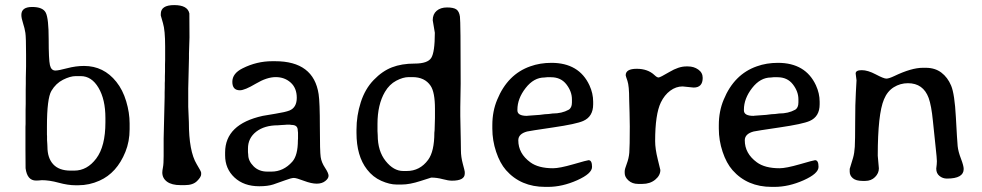

<svg xmlns="http://www.w3.org/2000/svg" viewBox="-20 -730 3861 755"><path d="M257.3 -59.1H272Q322.8 -59.1 358.6 -106.9Q394.5 -154.8 394.5 -249V-266.1Q394.5 -338.9 367.4 -384.8Q340.3 -430.7 297.4 -430.7H277.8Q256.3 -430.7 228 -416.5Q199.7 -402.3 182.1 -372.6Q164.6 -342.8 164.6 -231.9V-200.2L165 -194.8V-179.2L166 -164.1Q166.5 -158.7 166.5 -153.3Q166.5 -108.4 189.5 -83.7Q212.4 -59.1 257.3 -59.1ZM121.6 -20Q86.9 -20 80.6 -68.4Q80.1 -71.3 80.1 -142.6V-231L80.6 -242.2V-298.8L81.1 -321.3V-377.9L81.5 -400.9V-423.8L82.5 -469.2V-514.6Q82.5 -583 79.8 -600.8Q77.1 -618.7 70.6 -638.7Q64 -658.7 64 -671.4Q64 -702.6 106.4 -702.6Q148.9 -702.6 160.2 -679.7Q171.4 -656.7 171.4 -576.2Q171.4 -495.6 176.3 -474.1Q181.2 -452.6 197.8 -452.6Q210 -452.6 244.1 -461.7Q278.3 -470.7 310.5 -470.7Q387.7 -470.7 437.5 -408.2Q462.9 -376.5 476.3 -331.5Q489.7 -286.6 489.7 -244.6V-221.7Q489.7 -173.8 473.1 -132.8Q439.5 -49.8 371.1 -19.5Q331.1 -1.5 287.6 -1.5H276.9Q247.1 -1.5 210.7 -11.5Q174.3 -21.5 144.5 -21.5Q132.8 -20 121.6 -20Z M771 -50.8V-44.4Q771 -34.2 754.9 -18.1Q738.8 -2 707 -2H689.9Q655.3 -2 636.7 -15.6Q618.2 -29.3 618.2 -51.8Q618.2 -58.6 620.8 -72Q623.5 -85.4 623.5 -116.7V-185.1L627.4 -348.1Q627.4 -357.4 627.4 -366.7L627.9 -384.8Q627.9 -394 627.9 -403.3L628.4 -412.6Q628.4 -421.9 628.4 -431.2L628.9 -449.2V-477.1L629.4 -495.1V-546.9Q629.4 -610.8 620.8 -639.2Q612.3 -667.5 612.3 -668.9V-675.3Q612.3 -710 665 -710Q717.8 -710 724.6 -677.2Q725.1 -674.8 725.1 -583L723.1 -519.5V-501.5L720.2 -382.3V-310.1L722.7 -249.5Q722.7 -135.3 753.4 -84.5Q771 -55.7 771 -50.8Z M1031.2 -55.2H1047.4Q1094.7 -55.2 1129.4 -94.2Q1151.4 -119.1 1151.4 -178.2L1151.9 -184.6V-208Q1150.9 -213.9 1150.9 -217.3Q1150.9 -238.8 1126.5 -238.8L1120.1 -239.7H1106.4L1103 -239.3L1085.9 -238.3L1072.8 -237.3Q1020 -237.3 987.5 -212.2Q955.1 -187 955.1 -146V-131.8Q956.1 -125 956.1 -121.6Q956.1 -97.2 977.1 -76.2Q998 -55.2 1031.2 -55.2ZM923.3 -375Q893.6 -375 893.6 -408.2Q893.6 -441.4 934.1 -461.4Q989.7 -489.3 1050.3 -489.3H1062Q1213.4 -489.3 1232.9 -359.9Q1237.8 -327.6 1237.8 -230.7Q1237.8 -133.8 1241 -112.5Q1244.1 -91.3 1258.1 -70.3Q1272 -49.3 1272 -38.8Q1272 -28.3 1259 -18.1Q1246.1 -7.8 1225.3 -7.8Q1204.6 -7.8 1175 -19Q1145.5 -30.3 1135.5 -30.3Q1125.5 -30.3 1100.8 -21Q1076.2 -11.7 1054.4 -4.6Q1032.7 2.4 999.5 2.4Q939 2.4 902.1 -32Q865.2 -66.4 865.2 -119.1V-130.4Q865.2 -241.7 1013.2 -274.4Q1022.5 -276.4 1062.5 -282.7Q1102.5 -289.1 1118.2 -295.4Q1147 -307.1 1147 -345.5Q1147 -383.8 1123 -405.3Q1099.1 -426.8 1064.2 -426.8Q1029.3 -426.8 985.8 -400.9Q942.4 -375 923.3 -375Z M1464.4 -242.7V-214.8Q1465.3 -204.1 1465.3 -198.7Q1465.3 -135.7 1496.6 -96.7Q1527.8 -57.6 1565.4 -57.6H1579.6Q1631.3 -57.6 1663.6 -101.6Q1688 -134.8 1688 -208L1689 -218.3L1690.4 -266.1V-302.2Q1690.4 -367.2 1673.3 -392.6Q1650.4 -426.8 1601.6 -426.8H1587.4Q1564.9 -426.8 1538.1 -412.6Q1511.2 -398.4 1493.7 -368.7Q1464.4 -318.8 1464.4 -242.7ZM1791.5 -400.9 1790 -308.6V-273.9L1792 -174.3Q1792.5 -163.6 1792.5 -138.4Q1792.5 -113.3 1800 -85.4Q1807.6 -57.6 1807.6 -54.2V-47.4Q1807.6 -19.5 1757.3 -19.5Q1743.2 -19.5 1720.5 -25.6Q1697.8 -31.7 1675.8 -31.7Q1675.3 -31.7 1633.1 -18.1Q1590.8 -4.4 1560.5 -4.4H1539.1Q1512.2 -4.4 1479.2 -19Q1446.3 -33.7 1423.3 -63.5Q1381.8 -116.7 1381.8 -207.5V-219.7Q1381.8 -275.4 1398.7 -327.9Q1415.5 -380.4 1449.5 -415.5Q1483.4 -450.7 1521.5 -465.3Q1559.6 -480 1610.6 -480Q1661.6 -480 1675.8 -502.4Q1689.9 -524.9 1689.9 -601.1L1681.6 -650.4Q1681.6 -674.3 1697 -687.5Q1712.4 -700.7 1738 -700.7Q1763.7 -700.7 1774.7 -692.9Q1785.6 -685.1 1788.6 -664.8Q1791.5 -644.5 1791.5 -400.9Z M2229 -327.1V-339.4Q2229 -370.1 2207.3 -398.2Q2185.5 -426.3 2147 -426.3H2130.9Q2124 -425.3 2121.1 -425.3Q2079.1 -425.3 2046.9 -383.8Q2014.6 -342.3 2014.6 -298.8V-295.9Q2014.6 -274.4 2052.2 -274.4L2055.2 -274.9L2102.1 -278.3Q2126 -281.7 2137.2 -281.7L2152.8 -283.7Q2189.5 -283.7 2215.8 -298.3Q2229 -305.7 2229 -327.1ZM2134.8 4.9H2124Q2027.8 4.9 1969.7 -61Q1945.8 -88.4 1930.9 -133.1Q1916 -177.7 1916 -224.1V-234.9Q1916 -236.3 1916 -237.8Q1916 -292.5 1935.1 -337.9Q1976.1 -438 2065.4 -469.2Q2103.5 -482.9 2148.4 -482.9Q2256.8 -482.9 2297.9 -394.5Q2312.5 -362.8 2312.5 -330.1V-319.8Q2312.5 -271.5 2273.4 -254.4Q2246.1 -242.2 2154.3 -228.8Q2062.5 -215.3 2052.7 -212.9Q2018.1 -203.6 2018.1 -178.2Q2018.1 -126.5 2065.4 -91.8Q2097.2 -68.4 2154.8 -68.4Q2180.2 -68.4 2234.9 -84.2Q2289.6 -100.1 2294.4 -100.1Q2308.1 -100.1 2308.1 -73.7Q2308.1 -47.4 2249.5 -21.2Q2190.9 4.9 2134.8 4.9Z M2440.4 -434.1Q2440.4 -459.5 2483.9 -459.5Q2527.3 -459.5 2553.7 -434.6Q2563.5 -425.3 2569.6 -425.3Q2575.7 -425.3 2612.3 -447Q2648.9 -468.8 2678.2 -468.8H2685.5Q2708.5 -468.8 2725.8 -456.5Q2743.2 -444.3 2743.2 -423.8Q2743.2 -385.7 2707.5 -385.7L2664.1 -390.1Q2638.2 -390.1 2615.5 -373.3Q2592.8 -356.4 2578.6 -327.1Q2556.2 -280.3 2556.2 -175.3Q2556.2 -145 2566.4 -104Q2576.7 -63 2576.7 -61.5Q2576.7 -40 2556.4 -23.4Q2536.1 -6.8 2505.9 -6.8H2489.3Q2466.3 -6.8 2451.4 -20.3Q2436.5 -33.7 2436.5 -49.3V-56.6Q2436.5 -64.9 2444.6 -85.9Q2452.6 -106.9 2454.6 -129.6Q2456.5 -152.3 2456.5 -232.9L2455.6 -286.6L2454.1 -338.9Q2454.1 -392.1 2447.3 -411.9Q2440.4 -431.6 2440.4 -434.1Z M3119.6 -327.1V-339.4Q3119.6 -370.1 3097.9 -398.2Q3076.2 -426.3 3037.6 -426.3H3021.5Q3014.6 -425.3 3011.7 -425.3Q2969.7 -425.3 2937.5 -383.8Q2905.3 -342.3 2905.3 -298.8V-295.9Q2905.3 -274.4 2942.9 -274.4L2945.8 -274.9L2992.7 -278.3Q3016.6 -281.7 3027.8 -281.7L3043.5 -283.7Q3080.1 -283.7 3106.4 -298.3Q3119.6 -305.7 3119.6 -327.1ZM3025.4 4.9H3014.6Q2918.5 4.9 2860.4 -61Q2836.4 -88.4 2821.5 -133.1Q2806.6 -177.7 2806.6 -224.1V-234.9Q2806.6 -236.3 2806.6 -237.8Q2806.6 -292.5 2825.7 -337.9Q2866.7 -438 2956.1 -469.2Q2994.1 -482.9 3039.1 -482.9Q3147.5 -482.9 3188.5 -394.5Q3203.1 -362.8 3203.1 -330.1V-319.8Q3203.1 -271.5 3164.1 -254.4Q3136.7 -242.2 3044.9 -228.8Q2953.1 -215.3 2943.4 -212.9Q2908.7 -203.6 2908.7 -178.2Q2908.7 -126.5 2956.1 -91.8Q2987.8 -68.4 3045.4 -68.4Q3070.8 -68.4 3125.5 -84.2Q3180.2 -100.1 3185.1 -100.1Q3198.7 -100.1 3198.7 -73.7Q3198.7 -47.4 3140.1 -21.2Q3081.5 4.9 3025.4 4.9Z M3497.1 -431.2Q3564.5 -463.4 3608.4 -463.4H3620.6Q3656.7 -463.4 3681.6 -444.6Q3706.5 -425.8 3720.2 -393.1Q3733.9 -360.4 3738.8 -268.8Q3743.7 -177.2 3745.8 -155.5Q3748 -133.8 3758.8 -106Q3769.5 -78.1 3769.5 -65.4Q3769.5 -27.8 3703.6 -27.8Q3687 -27.8 3674.3 -38.1Q3661.6 -48.3 3661.6 -66.9Q3664.1 -85.4 3664.1 -96.2Q3664.1 -106.9 3659.2 -151.4Q3654.3 -195.3 3648.4 -254.9Q3642.6 -314.5 3631.8 -344.7Q3610.4 -402.8 3550.3 -402.8Q3520 -402.8 3494.6 -387Q3469.2 -371.1 3456.1 -339.4Q3431.6 -281.7 3431.6 -117.7L3436 -67.9Q3436 -48.8 3420.9 -33.7Q3405.8 -18.6 3382.3 -18.6H3372.1Q3346.2 -18.6 3333.7 -29.1Q3321.3 -39.6 3321.3 -54.7V-65.9L3334.5 -109.4Q3339.8 -127.9 3341.3 -152.8Q3342.8 -177.7 3342.8 -250Q3342.8 -322.3 3345.5 -366.9Q3348.1 -411.6 3348.1 -414.1L3344.7 -440.9Q3344.7 -454.1 3368.7 -454.1Q3392.6 -454.1 3423.8 -437.5Q3455.1 -420.9 3465.3 -420.9Q3475.6 -420.9 3497.1 -431.2Z"/></svg>

Font: Averia Libre Light
Style: Regular
Weight: 300
Version: Version 1.002